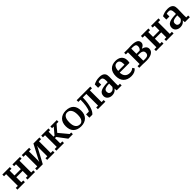

<svg xmlns="http://www.w3.org/2000/svg" viewBox="679 -2669 4814 4814"><g transform="rotate(-45 3086.0 -262.0)"><path d="M298 5H33V-55H107V-470H33V-530H298V-470H232V-298H457V-470H391V-530H656V-470H582V-55H656V5H391V-55H457V-234H232V-55H298Z M722 -530H982V-470H916V-167L910 -64H898L934 -148L1135 -530H1347V-470H1273V-55H1347V5H1087V-55H1153V-370L1163 -468H1176L1136 -374L932 5H722V-55H796V-470H722Z M1737 -530H1964V-470H1896L1745 -296L1945 -55H1999V5H1839L1653 -243H1612V-55H1684V5H1413V-55H1487V-470H1413V-530H1668V-470H1612V-294H1648L1795 -470H1737Z M2012 -262Q2012 -328 2031 -379.5Q2050 -431 2086 -466.5Q2122 -502 2173.5 -521Q2225 -540 2288 -540Q2361 -540 2414 -519.5Q2467 -499 2500 -462.5Q2533 -426 2548.5 -375Q2564 -324 2564 -262Q2564 -196 2545.5 -145Q2527 -94 2491 -58.5Q2455 -23 2403.5 -4Q2352 15 2288 15Q2217 15 2164.5 -5.5Q2112 -26 2078 -62.5Q2044 -99 2028 -149.5Q2012 -200 2012 -262ZM2145 -262Q2145 -214 2154 -173Q2163 -132 2183 -103Q2203 -74 2233 -58Q2263 -42 2306 -42Q2358 -42 2394.5 -93.5Q2431 -145 2431 -262Q2431 -310 2422 -351.5Q2413 -393 2394 -422.5Q2375 -452 2347 -467.5Q2319 -483 2279 -483Q2220 -483 2182.5 -431.5Q2145 -380 2145 -262Z M2682 -112Q2697 -133 2710 -174Q2723 -215 2731 -265Q2739 -315 2742.5 -369.5Q2746 -424 2746 -470H2668V-530H3151V-470H3077V-55H3151V5H2886V-55H2952V-470H2826Q2825 -381 2814.5 -303Q2804 -225 2786 -164.5Q2768 -104 2744 -61.5Q2720 -19 2689 5H2584V-112Z M3658 -139Q3658 -116 3659 -92.5Q3660 -69 3661 -55H3728V5H3552L3542 -90H3555Q3551 -75 3537 -55Q3523 -35 3501 -19Q3479 -3 3449 6.5Q3419 16 3383 16Q3346 16 3315.5 5Q3285 -6 3263 -25Q3241 -44 3229 -70Q3217 -96 3217 -128Q3217 -177 3238 -210.5Q3259 -244 3301.5 -263.5Q3344 -283 3405.5 -291Q3467 -299 3539 -300Q3540 -311 3540 -325.5Q3540 -340 3540 -354Q3540 -416 3520.5 -446Q3501 -476 3454 -476Q3435 -476 3413.5 -474Q3392 -472 3379 -465V-370H3269V-488Q3310 -509 3360.5 -524.5Q3411 -540 3479 -540Q3539 -540 3576 -524.5Q3613 -509 3632.5 -484Q3652 -459 3657.5 -429.5Q3663 -400 3663 -371Q3663 -308 3660.5 -250.5Q3658 -193 3658 -139ZM3429 -61Q3450 -61 3467 -67.5Q3484 -74 3497.5 -85Q3511 -96 3521 -109.5Q3531 -123 3538 -135V-249Q3485 -249 3446 -241Q3407 -233 3386 -220Q3365 -207 3357 -188.5Q3349 -170 3349 -148Q3349 -104 3371 -82.5Q3393 -61 3429 -61Z M4262 -69Q4234 -29 4184 -6.5Q4134 16 4068 16Q3999 16 3946 -4.5Q3893 -25 3858 -61.5Q3823 -98 3805.5 -149Q3788 -200 3788 -262Q3788 -397 3857 -468.5Q3926 -540 4053 -540Q4095 -540 4135.5 -529.5Q4176 -519 4207.5 -494.5Q4239 -470 4258 -431.5Q4277 -393 4277 -337Q4277 -320 4275 -301Q4273 -282 4268 -256H3921Q3921 -217 3932.5 -181.5Q3944 -146 3966.5 -121Q3989 -96 4021.5 -82.5Q4054 -69 4099 -69Q4135 -69 4166.5 -81Q4198 -93 4227 -118ZM4049 -483Q4021 -483 4000 -475Q3979 -467 3963 -447Q3947 -427 3937 -393Q3927 -359 3924 -313H4146Q4146 -317 4146.5 -326.5Q4147 -336 4147 -344Q4147 -410 4122 -446.5Q4097 -483 4049 -483Z M4871 -153Q4871 -111 4850.5 -80.5Q4830 -50 4794.5 -30Q4759 -10 4712 -0.5Q4665 9 4615 9Q4579 9 4556.5 8.5Q4534 8 4519.5 7Q4505 6 4495 5.5Q4485 5 4472 5H4352V-55H4426V-470H4352V-530H4466Q4492 -530 4511 -530.5Q4530 -531 4547.5 -532Q4565 -533 4582 -533.5Q4599 -534 4620 -534Q4721 -534 4780.5 -505Q4840 -476 4840 -404Q4840 -379 4828 -358Q4816 -337 4796.5 -321Q4777 -305 4753 -294.5Q4729 -284 4740 -286Q4738 -286 4768 -276.5Q4798 -267 4821.5 -250Q4845 -233 4858 -208.5Q4871 -184 4871 -153ZM4551 -50Q4559 -49 4581 -48.5Q4603 -48 4619 -48Q4679 -48 4708.5 -73Q4738 -98 4738 -146Q4738 -196 4702.5 -219Q4667 -242 4610 -242H4551ZM4551 -293H4661Q4667 -295 4676.5 -303.5Q4686 -312 4694.5 -325Q4703 -338 4709 -355Q4715 -372 4715 -393Q4715 -443 4685.5 -460Q4656 -477 4597 -477Q4585 -477 4569.5 -476.5Q4554 -476 4551 -475Z M5212 5H4947V-55H5021V-470H4947V-530H5212V-470H5146V-298H5371V-470H5305V-530H5570V-470H5496V-55H5570V5H5305V-55H5371V-234H5146V-55H5212Z M6077 -139Q6077 -116 6078 -92.5Q6079 -69 6080 -55H6147V5H5971L5961 -90H5974Q5970 -75 5956 -55Q5942 -35 5920 -19Q5898 -3 5868 6.5Q5838 16 5802 16Q5765 16 5734.5 5Q5704 -6 5682 -25Q5660 -44 5648 -70Q5636 -96 5636 -128Q5636 -177 5657 -210.5Q5678 -244 5720.5 -263.5Q5763 -283 5824.5 -291Q5886 -299 5958 -300Q5959 -311 5959 -325.5Q5959 -340 5959 -354Q5959 -416 5939.5 -446Q5920 -476 5873 -476Q5854 -476 5832.5 -474Q5811 -472 5798 -465V-370H5688V-488Q5729 -509 5779.5 -524.5Q5830 -540 5898 -540Q5958 -540 5995 -524.5Q6032 -509 6051.5 -484Q6071 -459 6076.5 -429.5Q6082 -400 6082 -371Q6082 -308 6079.5 -250.5Q6077 -193 6077 -139ZM5848 -61Q5869 -61 5886 -67.5Q5903 -74 5916.5 -85Q5930 -96 5940 -109.5Q5950 -123 5957 -135V-249Q5904 -249 5865 -241Q5826 -233 5805 -220Q5784 -207 5776 -188.5Q5768 -170 5768 -148Q5768 -104 5790 -82.5Q5812 -61 5848 -61Z"/></g></svg>

Font: PT Serif Caption
Style: Semibold
Weight: 600
Designer: A.Korolkova, O.Umpeleva, V.Yefimov
Foundry: ParaType Ltd
Version: Version 1.00;May 2, 2020;FontCreator 12.0.0.2544 64-bit